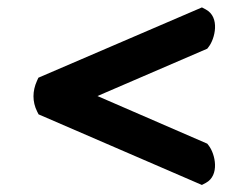

<svg xmlns="http://www.w3.org/2000/svg" viewBox="-20 -502 680 526"><path d="M247 -238.9 547.8 -368.6 551.7 -373.7C568.7 -395.4 583.7 -454.8 543.8 -476.1L533.2 -481.7L85.2 -289.1L81.2 -280.3C68.7 -252.7 68.3 -223.5 81.6 -196.8L85.7 -188.7L533.1 4.7L543.8 -0.9C582.3 -21.5 570 -79.9 551.7 -103.4L547.8 -108.4Z"/></svg>

Font: Linux Libertine Mono O 
Style: Mono Bold
Weight: 400
Designer: Philipp H. Poll
Foundry: Philipp H. Poll
Version: Version 5.1.7